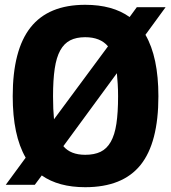

<svg xmlns="http://www.w3.org/2000/svg" viewBox="-20 -770 712 800"><path d="M87 -113Q33 -206 33 -369Q33 -562 107.5 -656Q182 -750 335 -750Q449 -750 520 -699L550 -740H670L586 -625Q640 -532 640 -369Q640 -175 565.5 -82.5Q491 10 335 10Q224 10 154 -39L125 0H4ZM201 -369Q201 -341 202 -317.5Q203 -294 205 -273L430 -577Q398 -615 335 -615Q298 -615 272.5 -602Q247 -589 231 -560Q215 -531 208 -484Q201 -437 201 -369ZM335 -125Q373 -125 399 -137.5Q425 -150 441.5 -179Q458 -208 465 -254.5Q472 -301 472 -369Q472 -396 470.5 -420Q469 -444 467 -465L244 -161Q274 -125 335 -125Z"/></svg>

Font: Encode Sans Compressed
Style: ExtraBold
Weight: 800
Designer: Pablo Impallari, Andres Torresi
Foundry: Pablo Impallari, Andres Torresi
Version: Version 1.000; ttfautohint (v1.00) -l 8 -r 50 -G 200 -x 14 -